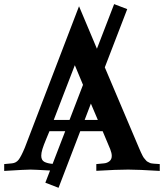

<svg xmlns="http://www.w3.org/2000/svg" viewBox="-22 -814 794 916"><path d="M257.3 82 194.3 57.6 216.8 -0.5Q139.6 -4.9 123.5 -4.9Q99.6 -4.9 -2 1.5V-31.2L35.2 -34.7Q54.7 -36.6 66.7 -51.8Q78.6 -66.9 96.2 -108.9L355 -784.2L440.4 -581.5L522.5 -794.4L585 -770.5L478 -492.7L640.6 -109.4Q645.5 -97.2 650.1 -87.6Q654.8 -78.1 658.4 -70.6Q662.1 -63 667.2 -57.4Q672.4 -51.8 675.3 -47.9Q678.2 -43.9 684.3 -41.3Q690.4 -38.6 692.9 -36.9Q695.3 -35.2 703.1 -34.2Q710.9 -33.2 713.9 -33Q716.8 -32.7 726.6 -32.2Q736.3 -31.7 740.2 -31.2V1.5Q637.7 -4.9 589.8 -4.9Q534.7 -4.9 437.5 1V-31.2L474.6 -34.7Q489.3 -36.1 500.2 -44.9Q511.2 -53.7 511.2 -70.3Q511.2 -83.5 503.9 -102.1L467.8 -188H360.8ZM335 -502.9Q317.9 -458 284.7 -372.6Q251.5 -287.1 234.4 -241.7H309.6L374 -409.2ZM174.8 -71.3Q174.8 -49.8 189.5 -42Q204.1 -34.2 229 -32.2L289.1 -188H213.9Q210.9 -180.7 198.5 -150.9Q186 -121.1 180.4 -102.8Q174.8 -84.5 174.8 -71.3ZM444.8 -241.7 411.6 -319.8 381.8 -241.7Z"/></svg>

Font: Flanker
Style: Bold
Weight: 700
Designer: Flanker
Foundry: Flanker
Version: Version 2.021